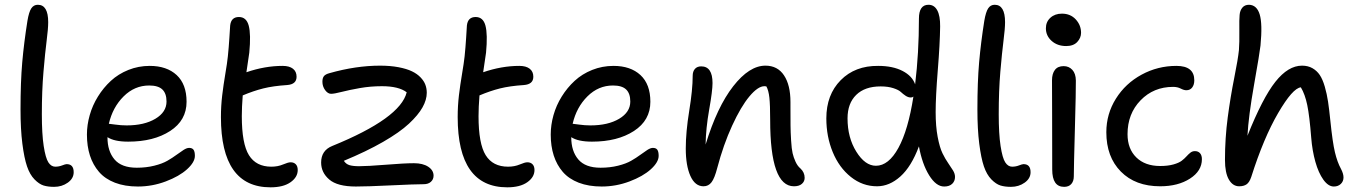

<svg xmlns="http://www.w3.org/2000/svg" viewBox="-20 -780 5763 813"><path d="M209 11.2Q183.1 11.2 164.3 5.4Q145.5 -0.5 126 -20.5Q106.4 -40.5 94.5 -75.4Q82.5 -110.4 74.7 -171.4Q66.9 -232.4 66.9 -316.9Q66.9 -433.1 74.2 -516.4Q81.5 -599.6 96.2 -691.9Q102.5 -729.5 112.5 -744.6Q122.6 -759.8 140.1 -759.8Q184.1 -759.8 184.1 -686Q184.1 -658.7 177.5 -607.7Q170.9 -556.6 164.1 -476.1Q157.2 -395.5 157.2 -296.9Q157.2 -212.9 165 -161.9Q172.9 -110.8 184.8 -92.5Q196.8 -74.2 213.9 -74.2Q229.5 -74.2 243.2 -79.6Q256.8 -85 262.2 -85Q292 -85 292 -50.8Q292 -24.4 267.1 -6.6Q242.2 11.2 209 11.2Z M564 9.8Q508.8 9.8 466.8 -6.3Q424.8 -22.5 399.2 -52.2Q373.5 -82 360.8 -121.6Q348.1 -161.1 348.1 -210Q348.1 -251 359.9 -292.5Q371.6 -334 394.8 -371.3Q418 -408.7 449.5 -437.7Q481 -466.8 523.7 -483.9Q566.4 -501 613.8 -501Q686 -501 728 -462.2Q770 -423.3 770 -349.1Q770 -270.5 700.4 -225.3Q630.9 -180.2 522.9 -180.2Q463.9 -180.2 435.1 -199.2V-198.2Q435.1 -140.1 464.8 -105Q494.6 -69.8 559.1 -69.8Q599.1 -69.8 633.3 -78.4Q667.5 -86.9 689 -99.4Q710.4 -111.8 727.3 -124.3Q744.1 -136.7 757.6 -145.3Q771 -153.8 780.8 -153.8Q793.9 -153.8 799.6 -145.8Q805.2 -137.7 805.2 -120.1Q805.2 -93.3 772 -63.2Q738.8 -33.2 681.6 -11.7Q624.5 9.8 564 9.8ZM611.8 -418Q549.8 -418 503.4 -371.8Q457 -325.7 440.9 -255.9Q445.3 -255.9 468.8 -252.4Q492.2 -249 516.1 -249Q590.8 -249 637.9 -277.1Q685.1 -305.2 685.1 -350.1Q685.1 -384.3 667.5 -401.1Q649.9 -418 611.8 -418Z M1125.5 13.2Q915.5 13.2 915.5 -284.2Q915.5 -331.5 920.9 -376.5Q926.3 -421.4 934.1 -467.3Q941.9 -513.2 944.8 -541Q948.7 -578.1 951.4 -621.6Q954.1 -665 954.6 -671.9Q958.5 -708 991.7 -708Q1023.4 -708 1033.2 -671.4Q1043 -634.8 1035.6 -557.1Q1032.7 -534.2 1023.4 -474.1Q1101.6 -501 1176.8 -501Q1205.1 -501 1220.5 -489Q1235.8 -477.1 1235.8 -455.1Q1235.8 -422.9 1195.8 -419.9Q1136.2 -416 1094.5 -405.5Q1052.7 -395 1007.8 -376Q1003.9 -326.2 1003.9 -288.1Q1003.9 -171.4 1034.2 -122.8Q1064.5 -74.2 1128.9 -74.2Q1156.2 -74.2 1178.2 -83.5Q1200.2 -92.8 1210.4 -92.8Q1224.6 -92.8 1232.7 -84.2Q1240.7 -75.7 1240.7 -60.1Q1240.7 -29.8 1210.2 -8.3Q1179.7 13.2 1125.5 13.2Z M1486.8 9.8Q1408.7 9.8 1374.3 -19.8Q1339.8 -49.3 1339.8 -91.8Q1339.8 -143.1 1387.2 -162.1Q1675.3 -279.3 1702.1 -389.2Q1668.5 -415 1597.2 -415Q1548.8 -415 1503.4 -407Q1458 -398.9 1426.8 -390.9Q1395.5 -382.8 1381.8 -382.8Q1368.2 -382.8 1356.7 -398.4Q1345.2 -414.1 1345.2 -434.1Q1345.2 -449.7 1351.8 -457.8Q1358.4 -465.8 1375 -470.2Q1487.3 -502 1588.9 -502Q1632.8 -502 1667.5 -495.4Q1702.1 -488.8 1724.4 -478Q1746.6 -467.3 1761 -452.1Q1775.4 -437 1781.2 -421.1Q1787.1 -405.3 1787.1 -387.2Q1787.1 -357.4 1769 -325.2Q1751 -293 1711.7 -256.3Q1672.4 -219.7 1602.1 -179.2Q1531.7 -138.7 1436 -99.1Q1444.8 -85.4 1459.5 -80.8Q1474.1 -76.2 1501 -76.2Q1535.6 -76.2 1614.3 -82.5Q1692.9 -88.9 1732.9 -88.9Q1770.5 -88.9 1793.2 -74Q1815.9 -59.1 1815.9 -36.1Q1815.9 -20.5 1804.7 -10.3Q1793.5 0 1773.9 0Q1737.3 0 1636 4.9Q1534.7 9.8 1486.8 9.8Z M2127.9 13.2Q1918 13.2 1918 -284.2Q1918 -331.5 1923.3 -376.5Q1928.7 -421.4 1936.5 -467.3Q1944.3 -513.2 1947.3 -541Q1951.2 -578.1 1953.9 -621.6Q1956.5 -665 1957 -671.9Q1960.9 -708 1994.1 -708Q2025.9 -708 2035.6 -671.4Q2045.4 -634.8 2038.1 -557.1Q2035.2 -534.2 2025.9 -474.1Q2104 -501 2179.2 -501Q2207.5 -501 2222.9 -489Q2238.3 -477.1 2238.3 -455.1Q2238.3 -422.9 2198.2 -419.9Q2138.7 -416 2096.9 -405.5Q2055.2 -395 2010.3 -376Q2006.3 -326.2 2006.3 -288.1Q2006.3 -171.4 2036.6 -122.8Q2066.9 -74.2 2131.3 -74.2Q2158.7 -74.2 2180.7 -83.5Q2202.6 -92.8 2212.9 -92.8Q2227.1 -92.8 2235.1 -84.2Q2243.2 -75.7 2243.2 -60.1Q2243.2 -29.8 2212.6 -8.3Q2182.1 13.2 2127.9 13.2Z M2527.8 9.8Q2472.7 9.8 2430.7 -6.3Q2388.7 -22.5 2363 -52.2Q2337.4 -82 2324.7 -121.6Q2312 -161.1 2312 -210Q2312 -251 2323.7 -292.5Q2335.4 -334 2358.6 -371.3Q2381.8 -408.7 2413.3 -437.7Q2444.8 -466.8 2487.5 -483.9Q2530.3 -501 2577.6 -501Q2649.9 -501 2691.9 -462.2Q2733.9 -423.3 2733.9 -349.1Q2733.9 -270.5 2664.3 -225.3Q2594.7 -180.2 2486.8 -180.2Q2427.7 -180.2 2398.9 -199.2V-198.2Q2398.9 -140.1 2428.7 -105Q2458.5 -69.8 2522.9 -69.8Q2563 -69.8 2597.2 -78.4Q2631.3 -86.9 2652.8 -99.4Q2674.3 -111.8 2691.2 -124.3Q2708 -136.7 2721.4 -145.3Q2734.9 -153.8 2744.6 -153.8Q2757.8 -153.8 2763.4 -145.8Q2769 -137.7 2769 -120.1Q2769 -93.3 2735.8 -63.2Q2702.6 -33.2 2645.5 -11.7Q2588.4 9.8 2527.8 9.8ZM2575.7 -418Q2513.7 -418 2467.3 -371.8Q2420.9 -325.7 2404.8 -255.9Q2409.2 -255.9 2432.6 -252.4Q2456.1 -249 2480 -249Q2554.7 -249 2601.8 -277.1Q2648.9 -305.2 2648.9 -350.1Q2648.9 -384.3 2631.3 -401.1Q2613.8 -418 2575.7 -418Z M3341.8 8.8Q3241.2 8.8 3241.2 -272Q3241.2 -335.9 3237.8 -366.7Q3234.4 -397.5 3225.1 -414.1Q3224.1 -414.1 3221.2 -414.6Q3218.3 -415 3216.8 -415Q3189.5 -415 3153.3 -371.8Q3117.2 -328.6 3080.1 -247.8Q3043 -167 3017.1 -68.8Q3005.9 -25.4 2992.9 -8.3Q2980 8.8 2959 8.8Q2922.9 8.8 2903.3 -35.2Q2883.8 -79.1 2883.8 -150.9Q2883.8 -220.7 2898.4 -310.5Q2913.1 -400.4 2913.1 -459Q2913.1 -477.5 2922.6 -488.3Q2932.1 -499 2949.2 -499Q2997.1 -499 2997.1 -428.2Q2997.1 -395.5 2982.9 -315.7Q2968.8 -235.8 2967.8 -168Q3016.6 -327.6 3084.7 -414.8Q3152.8 -502 3221.2 -502Q3272.5 -502 3299.8 -460.9Q3327.1 -419.9 3327.1 -348.1Q3327.1 -341.8 3327.1 -329.1Q3327.1 -273.4 3327.4 -247.8Q3327.6 -222.2 3329.8 -185.5Q3332 -148.9 3336.2 -131.1Q3340.3 -113.3 3348.6 -95.2Q3356.9 -77.1 3369.1 -66.9Q3387.2 -50.3 3387.2 -26.9Q3387.2 -11.7 3375.5 -1.5Q3363.8 8.8 3341.8 8.8Z M3693.8 8.8Q3632.3 8.8 3582.8 -30.8Q3533.2 -70.3 3506.1 -136Q3479 -201.7 3479 -278.8Q3479 -378.9 3539.8 -440.4Q3600.6 -502 3698.7 -501Q3760.3 -501 3801.5 -479.7Q3842.8 -458.5 3855 -422.9Q3871.1 -555.2 3871.1 -701.2Q3871.1 -759.8 3911.6 -759.8Q3936 -759.8 3948.7 -736.3Q3961.4 -712.9 3960.9 -668Q3960 -594.2 3950.9 -482.4Q3941.9 -370.6 3941.9 -305.2Q3941.9 -245.6 3950.4 -200.4Q3959 -155.3 3970.9 -130.9Q3982.9 -106.4 3994.9 -89.4Q4006.8 -72.3 4015.4 -58.3Q4023.9 -44.4 4023.9 -30.8Q4023.9 -13.2 4012 -1.7Q4000 9.8 3978 9.8Q3943.8 9.8 3914.3 -37.8Q3884.8 -85.4 3871.1 -160.2Q3838.9 -74.2 3792.5 -32.7Q3746.1 8.8 3693.8 8.8ZM3568.8 -278.8Q3568.8 -197.3 3606 -137.7Q3643.1 -78.1 3689 -78.1Q3742.7 -78.1 3784.2 -153.8Q3825.7 -229.5 3847.7 -371.1Q3843.8 -367.2 3836.9 -367.2Q3825.7 -367.2 3814.7 -374.5Q3803.7 -381.8 3794.4 -390.6Q3785.2 -399.4 3762.7 -406.7Q3740.2 -414.1 3709 -414.1Q3642.1 -414.1 3605.5 -378.2Q3568.8 -342.3 3568.8 -278.8Z M4260.7 11.2Q4234.9 11.2 4216.1 5.4Q4197.3 -0.5 4177.7 -20.5Q4158.2 -40.5 4146.2 -75.4Q4134.3 -110.4 4126.5 -171.4Q4118.7 -232.4 4118.7 -316.9Q4118.7 -433.1 4126 -516.4Q4133.3 -599.6 4147.9 -691.9Q4154.3 -729.5 4164.3 -744.6Q4174.3 -759.8 4191.9 -759.8Q4235.8 -759.8 4235.8 -686Q4235.8 -658.7 4229.2 -607.7Q4222.7 -556.6 4215.8 -476.1Q4209 -395.5 4209 -296.9Q4209 -212.9 4216.8 -161.9Q4224.6 -110.8 4236.6 -92.5Q4248.5 -74.2 4265.6 -74.2Q4281.2 -74.2 4294.9 -79.6Q4308.6 -85 4314 -85Q4343.8 -85 4343.8 -50.8Q4343.8 -24.4 4318.8 -6.6Q4293.9 11.2 4260.7 11.2Z M4494.6 -585Q4457.5 -585 4433.1 -606.7Q4408.7 -628.4 4408.7 -660.2Q4408.7 -687.5 4427.7 -704.8Q4446.8 -722.2 4476.6 -722.2Q4512.7 -722.2 4535.2 -697.8Q4557.6 -673.3 4557.6 -641.1Q4557.6 -619.6 4541.5 -602.3Q4525.4 -585 4494.6 -585ZM4485.8 11.2Q4435.5 11.2 4435.5 -62Q4435.5 -180.2 4435.1 -290.3Q4434.6 -400.4 4434.6 -439.9Q4434.6 -467.8 4446.8 -483.9Q4459 -500 4483.9 -500Q4506.3 -500 4520.8 -484.1Q4535.2 -468.3 4535.6 -439Q4536.1 -399.4 4531.5 -234.6Q4526.9 -69.8 4526.9 -33.2Q4526.9 -13.2 4516.4 -1Q4505.9 11.2 4485.8 11.2Z M4892.6 8.8Q4787.6 8.8 4726.1 -53.5Q4664.6 -115.7 4664.6 -220.2Q4664.6 -297.4 4705.1 -362.1Q4745.6 -426.8 4814 -463.9Q4882.3 -501 4961.4 -501Q5037.1 -501 5037.1 -439.9Q5037.1 -421.4 5028.3 -409.7Q5019.5 -397.9 5003.4 -397.9Q4993.2 -397.9 4979.5 -405Q4965.8 -412.1 4947.3 -412.1Q4864.7 -412.1 4809.6 -355.2Q4754.4 -298.3 4754.4 -211.9Q4754.4 -149.9 4791.5 -113.5Q4828.6 -77.1 4892.6 -77.1Q4925.3 -77.1 4948.7 -83.7Q4972.2 -90.3 4983.9 -99.4Q4995.6 -108.4 5003.9 -117.7Q5012.2 -127 5020.5 -133.5Q5028.8 -140.1 5039.6 -140.1Q5053.7 -140.1 5061.5 -131.1Q5069.3 -122.1 5069.3 -106Q5069.3 -56.2 5018.8 -23.7Q4968.3 8.8 4892.6 8.8Z M5227.1 8.8Q5200.2 8.8 5183.6 -19.5Q5167 -47.9 5167 -103Q5167 -195.3 5178.7 -283.2Q5190.4 -371.1 5206.3 -450.4Q5222.2 -529.8 5226.1 -567.9Q5228.5 -600.1 5227.8 -649.9Q5227.1 -699.7 5229 -716.8Q5230.5 -735.4 5240.5 -747.6Q5250.5 -759.8 5269 -759.8Q5301.8 -758.8 5314 -719Q5326.2 -679.2 5317.4 -586.9Q5314 -555.7 5290.3 -421.9Q5266.6 -288.1 5262.2 -205.1Q5326.2 -365.2 5380.4 -433.6Q5434.6 -502 5493.2 -502Q5518.6 -502 5537.4 -491.2Q5556.2 -480.5 5568.4 -462.4Q5580.6 -444.3 5589.6 -413.3Q5598.6 -382.3 5603.5 -349.4Q5608.4 -316.4 5613.3 -268.1Q5622.6 -177.2 5632.6 -135.3Q5642.6 -93.3 5658.2 -64.9Q5668.9 -44.4 5668.9 -28.8Q5668.9 -12.2 5657.5 -1.2Q5646 9.8 5627.9 9.8Q5604.5 9.8 5583.7 -19Q5563 -47.9 5549.8 -94.7Q5536.6 -141.6 5532.2 -196.8Q5524.9 -289.6 5515.4 -335.2Q5505.9 -380.9 5488.3 -410.2Q5453.6 -406.7 5392.1 -301.3Q5330.6 -195.8 5278.3 -30.8Q5270.5 -7.8 5258.5 0.5Q5246.6 8.8 5227.1 8.8Z"/></svg>

Font: Shantell Sans Normal
Style: Regular
Weight: 400
Designer: Stephen Nixon, Anya Danilova, Shantell Martin
Foundry: Arrow Type
Version: Version 1.006;[559af2be0]